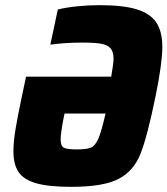

<svg xmlns="http://www.w3.org/2000/svg" viewBox="-20 -716 649 744"><path d="M32 -130Q32 -165 39.5 -211.5Q47 -258 65 -344L81 -419H411Q420 -471 420 -488Q420 -515 408.5 -528.5Q397 -542 372 -546.5Q347 -551 300 -551Q233 -551 175 -543L204 -679Q234 -687 278.5 -691.5Q323 -696 365 -696Q457 -696 509.5 -680Q562 -664 585.5 -629Q609 -594 609 -534Q609 -472 583 -344Q551 -187 524.5 -120Q498 -53 439 -22.5Q380 8 256 8Q170 8 121.5 -5.5Q73 -19 52.5 -48.5Q32 -78 32 -130ZM389 -276H230Q215 -203 215 -176Q215 -150 227.5 -143.5Q240 -137 277 -137Q316 -137 332.5 -144Q349 -151 361 -178.5Q373 -206 389 -276Z"/></svg>

Font: Saira Semi Condensed ExtraBold
Style: Italic
Weight: 800
Width: 4
Italic angle: -12°
Designer: Hector Gatti with collaboration of the Omnibus-Type team
Foundry: Omnibus-Type
Version: Version 1.001; ttfautohint (v1.8)